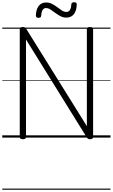

<svg xmlns="http://www.w3.org/2000/svg" viewBox="-20 -1212 993 1691"><path d="M181 14Q154 14 154 -5V-955Q154 -965 160.5 -969.5Q167 -974 181 -974Q193 -974 199 -970.5Q205 -967 211 -958L745 -101V-955Q745 -965 751.5 -969.5Q758 -974 772 -974Q800 -974 800 -955V-5Q800 5 793 9.5Q786 14 773 14Q762 14 756 10.5Q750 7 744 -2L209 -864V-5Q209 5 202.5 9.5Q196 14 181 14ZM319 -1055Q296 -1055 296 -1076Q298 -1131 321.5 -1160.5Q345 -1190 385 -1190Q415 -1190 439 -1177.5Q463 -1165 484.5 -1148.5Q506 -1132 525.5 -1119.5Q545 -1107 565 -1107Q585 -1107 596 -1124.5Q607 -1142 608 -1174Q610 -1192 632 -1192Q646 -1192 651 -1187.5Q656 -1183 656 -1171Q654 -1117 630.5 -1087Q607 -1057 564 -1057Q536 -1057 511.5 -1070Q487 -1083 466 -1099Q445 -1115 425 -1128Q405 -1141 385 -1141Q366 -1141 355.5 -1124.5Q345 -1108 343 -1075Q342 -1064 336.5 -1059.5Q331 -1055 319 -1055ZM0 449H953V459H0ZM0 -20H953V0H0ZM0 -505H953V-500H0ZM0 -969H953V-959H0Z"/></svg>

Font: Playwrite IT Trad Guides
Style: Regular
Weight: 400
Designer: Veronika Burian, José Scaglione
Foundry: TypeTogether
Version: Version 1.003